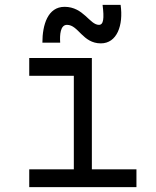

<svg xmlns="http://www.w3.org/2000/svg" viewBox="-20 -768 640 788"><path d="M100 -73V0H540V-73H357V-530H100V-457H283V-73ZM154 -593H227C225 -624 227 -666 255 -666C302 -666 319 -590 394 -590C460 -590 487 -664 475 -748H401C408 -692 405 -666 386 -666C348 -666 323 -740 245 -740C176 -740 154 -666 154 -593Z"/></svg>

Font: Fliege Mono Light
Style: Regular
Weight: 300
Version: Version 0.020;Glyphs 3.3 (3306)